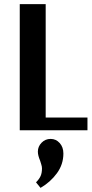

<svg xmlns="http://www.w3.org/2000/svg" viewBox="-20 -633 446 933"><path d="M405 -62V0H76V-613H202V-62ZM288 113Q288 166 256.5 209Q225 252 177 280L155 253Q171 237 177.5 222Q184 207 184 185Q184 176 180 164Q176 152 175 148Q164 122 164 104Q164 79 182 60.5Q200 42 226 42Q252 42 270 62Q288 82 288 113Z"/></svg>

Font: Arya
Style: Bold
Weight: 700
Designer: Eduardo Rodriguez Tunni, Modular Infotech
Foundry: Eduardo Rodriguez Tunni, Modular Infotech
Version: Version 1.002